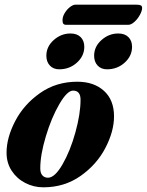

<svg xmlns="http://www.w3.org/2000/svg" viewBox="-20 -786 627 820"><path d="M8 -134Q8 -198 45 -269Q82 -340 151 -388.5Q220 -437 310 -437Q381 -437 424 -398Q467 -359 467 -289Q467 -225 430 -154Q393 -83 324 -34.5Q255 14 165 14Q124 14 88 -4.5Q52 -23 30 -56.5Q8 -90 8 -134ZM324 -360Q324 -399 292 -399Q267 -399 233.5 -341.5Q200 -284 176 -204.5Q152 -125 152 -67Q152 -47 161 -37Q170 -27 185 -27Q214 -27 247 -84Q280 -141 302 -220.5Q324 -300 324 -360ZM178 -548Q178 -587 209.5 -615Q241 -643 281 -643Q309 -643 324.5 -627.5Q340 -612 340 -586Q340 -547 308.5 -518.5Q277 -490 233 -490Q208 -490 193 -506Q178 -522 178 -548ZM382 -548Q382 -587 413.5 -615Q445 -643 485 -643Q513 -643 528.5 -627.5Q544 -612 544 -586Q544 -547 512.5 -518.5Q481 -490 437 -490Q412 -490 397 -506Q382 -522 382 -548ZM247 -699Q247 -715 256.5 -730.5Q266 -746 279 -756Q292 -766 302 -766H563Q576 -766 581.5 -763Q587 -760 587 -752Q587 -740 577.5 -722.5Q568 -705 554 -692.5Q540 -680 528 -680H263Q254 -680 250.5 -684.5Q247 -689 247 -699Z"/></svg>

Font: EB Garamond ExtraBold
Style: Italic
Weight: 800
Italic angle: -17.2°
Designer: Georg Duffner and Octavio Pardo
Foundry: Georg Duffner
Version: Version 1.000